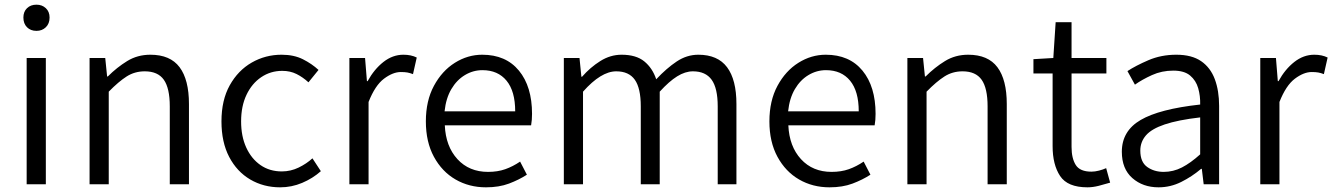

<svg xmlns="http://www.w3.org/2000/svg" viewBox="-20 -788 5697 821"><path d="M94 0V-540H176V0ZM136 -656Q111 -656 95.5 -671.5Q80 -687 80 -713Q80 -738 95.5 -753Q111 -768 136 -768Q160 -768 176 -753Q192 -738 192 -713Q192 -687 176 -671.5Q160 -656 136 -656Z M363 0V-540H430L438 -461H441Q480 -500 524 -527Q568 -554 623 -554Q708 -554 748 -500.5Q788 -447 788 -343V0H706V-333Q706 -411 680.5 -447Q655 -483 599 -483Q556 -483 521.5 -461Q487 -439 445 -396V0Z M1178 13Q1107 13 1050 -20.5Q993 -54 960 -117Q927 -180 927 -269Q927 -360 962.5 -423.5Q998 -487 1056.5 -520.5Q1115 -554 1184 -554Q1237 -554 1275.5 -534.5Q1314 -515 1342 -489L1299 -436Q1275 -458 1248 -471.5Q1221 -485 1187 -485Q1137 -485 1097 -458Q1057 -431 1034 -382.5Q1011 -334 1011 -269Q1011 -205 1033 -157Q1055 -109 1094 -82Q1133 -55 1185 -55Q1223 -55 1257 -71.5Q1291 -88 1316 -111L1352 -56Q1317 -25 1272 -6Q1227 13 1178 13Z M1474 0V-540H1541L1549 -441H1552Q1580 -492 1619.5 -523Q1659 -554 1705 -554Q1738 -554 1762 -542L1746 -471Q1733 -476 1722 -478Q1711 -480 1694 -480Q1660 -480 1622 -451.5Q1584 -423 1556 -352V0Z M2058 13Q1986 13 1928 -20.5Q1870 -54 1835.5 -117.5Q1801 -181 1801 -269Q1801 -357 1835.5 -421Q1870 -485 1925 -519.5Q1980 -554 2042 -554Q2143 -554 2199 -486Q2255 -418 2255 -301Q2255 -288 2254 -275.5Q2253 -263 2251 -252H1882Q1886 -162 1936 -107.5Q1986 -53 2067 -53Q2108 -53 2140.5 -64.5Q2173 -76 2204 -97L2233 -41Q2199 -19 2156.5 -3Q2114 13 2058 13ZM1881 -312H2183Q2183 -398 2146 -443Q2109 -488 2043 -488Q2003 -488 1968 -467Q1933 -446 1910 -407Q1887 -368 1881 -312Z M2391 0V-540H2458L2466 -460H2469Q2504 -500 2547 -527Q2590 -554 2638 -554Q2700 -554 2735 -525.5Q2770 -497 2786 -449Q2830 -496 2873.5 -525Q2917 -554 2966 -554Q3049 -554 3089 -500.5Q3129 -447 3129 -343V0H3049V-333Q3049 -411 3023 -447Q2997 -483 2943 -483Q2910 -483 2875.5 -461.5Q2841 -440 2801 -396V0H2720V-333Q2720 -411 2694.5 -447Q2669 -483 2615 -483Q2550 -483 2473 -396V0Z M3527 13Q3455 13 3397 -20.5Q3339 -54 3304.5 -117.5Q3270 -181 3270 -269Q3270 -357 3304.5 -421Q3339 -485 3394 -519.5Q3449 -554 3511 -554Q3612 -554 3668 -486Q3724 -418 3724 -301Q3724 -288 3723 -275.5Q3722 -263 3720 -252H3351Q3355 -162 3405 -107.5Q3455 -53 3536 -53Q3577 -53 3609.5 -64.5Q3642 -76 3673 -97L3702 -41Q3668 -19 3625.5 -3Q3583 13 3527 13ZM3350 -312H3652Q3652 -398 3615 -443Q3578 -488 3512 -488Q3472 -488 3437 -467Q3402 -446 3379 -407Q3356 -368 3350 -312Z M3860 0V-540H3927L3935 -461H3938Q3977 -500 4021 -527Q4065 -554 4120 -554Q4205 -554 4245 -500.5Q4285 -447 4285 -343V0H4203V-333Q4203 -411 4177.5 -447Q4152 -483 4096 -483Q4053 -483 4018.5 -461Q3984 -439 3942 -396V0Z M4630 13Q4545 13 4513 -35.5Q4481 -84 4481 -163V-474H4399V-535L4484 -540L4494 -693H4562V-540H4711V-474H4562V-160Q4562 -111 4580 -82.5Q4598 -54 4647 -54Q4662 -54 4679.5 -58.5Q4697 -63 4710 -69L4727 -7Q4704 0 4678.5 6.5Q4653 13 4630 13Z M4934 13Q4867 13 4822 -26.5Q4777 -66 4777 -139Q4777 -228 4857.5 -275Q4938 -322 5112 -341Q5113 -378 5103.5 -411Q5094 -444 5069 -465Q5044 -486 4997 -486Q4948 -486 4906 -467Q4864 -448 4833 -426L4801 -484Q4836 -507 4890.5 -530.5Q4945 -554 5010 -554Q5076 -554 5116 -526.5Q5156 -499 5174.5 -449.5Q5193 -400 5193 -335V0H5127L5119 -66H5116Q5077 -33 5031 -10Q4985 13 4934 13ZM4956 -53Q4997 -53 5034 -72Q5071 -91 5112 -128V-286Q5017 -275 4960.5 -256Q4904 -237 4880 -209Q4856 -181 4856 -144Q4856 -95 4885.5 -74Q4915 -53 4956 -53Z M5369 0V-540H5436L5444 -441H5447Q5475 -492 5514.5 -523Q5554 -554 5600 -554Q5633 -554 5657 -542L5641 -471Q5628 -476 5617 -478Q5606 -480 5589 -480Q5555 -480 5517 -451.5Q5479 -423 5451 -352V0Z"/></svg>

Font: Source Han Sans SC Normal
Style: Regular
Weight: 350
Designer: Ryoko NISHIZUKA 西塚涼子 (kana, bopomofo & ideographs); Paul D. Hunt (Latin, Greek & Cyrillic); Sandoll Communications 산돌커뮤니
Foundry: Adobe
Version: Version 2.004;hotconv 1.0.118;makeotfexe 2.5.65603